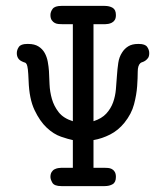

<svg xmlns="http://www.w3.org/2000/svg" viewBox="-20 -631 565 651"><path d="M37 -451Q37 -462 44 -472Q51 -482 72 -482H76Q97 -482 110.5 -473.5Q124 -465 131.5 -451.5Q139 -438 142 -421.5Q145 -405 146 -390Q147 -370 148 -345Q149 -320 156 -295.5Q163 -271 179 -250.5Q195 -230 227 -220V-549H191Q186 -549 179 -549.5Q172 -550 166 -553Q160 -556 155.5 -562.5Q151 -569 151 -580Q151 -591 158.5 -601Q166 -611 188 -611H335Q351 -611 362 -604.5Q373 -598 373 -580Q373 -569 369 -563Q365 -557 359 -554Q353 -551 347 -550Q341 -549 337 -549H297V-220Q325 -229 340.5 -246Q356 -263 363.5 -284Q371 -305 373 -328.5Q375 -352 376.5 -374.5Q378 -397 381 -417.5Q384 -438 394 -453Q402 -466 415 -474Q428 -482 448 -482H451Q472 -482 479 -472Q486 -462 486 -451Q486 -440 482 -434.5Q478 -429 473 -425.5Q468 -422 463 -420.5Q458 -419 456 -417Q447 -409 447 -388Q447 -367 445 -338.5Q443 -310 434.5 -277.5Q426 -245 402 -215Q381 -189 353.5 -175Q326 -161 297 -156V-62H336Q340 -62 346.5 -61.5Q353 -61 359 -58Q365 -55 369 -48.5Q373 -42 373 -31Q373 -13 362 -6.5Q351 0 335 0H188Q164 0 157.5 -11.5Q151 -23 151 -31Q151 -41 155 -47.5Q159 -54 165 -57Q171 -60 177 -61Q183 -62 187 -62H227V-156Q212 -159 187 -167.5Q162 -176 138.5 -198Q115 -220 97 -258Q79 -296 77 -357Q76 -383 74.5 -395.5Q73 -408 70.5 -413Q68 -418 64 -419Q60 -420 54 -423Q37 -431 37 -451Z"/></svg>

Font: CMU Typewriter Custom
Style: Regular
Weight: 500
Monospace: yes
Version: Version 0.7.0